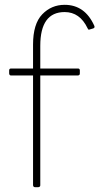

<svg xmlns="http://www.w3.org/2000/svg" viewBox="-20 -776 412 796"><path d="M139 0H125Q118 0 117 -8V-463H26Q19 -463 18 -471V-484Q18 -492 26 -492H117V-591Q117 -677 155 -716.5Q193 -756 248 -756Q332 -756 371 -669L372 -665Q372 -660 366 -658L349 -653Q345 -653 343 -659Q311 -726 248 -726Q147 -726 147 -586V-492H303Q311 -492 311 -484V-471Q311 -464 303 -463H147V-8Q147 -1 139 0Z"/></svg>

Font: YamahaIndonesia935. App Thin
Style: Regular
Weight: 100
Designer: Dalton Maag Ltd
Foundry: Dalton Maag Ltd
Version: Version 1.002